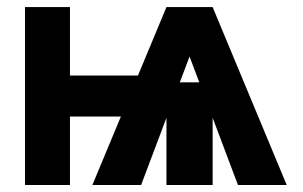

<svg xmlns="http://www.w3.org/2000/svg" viewBox="-20 -528 864 548"><path d="M586.9 -258.8H455.1V0H586.9ZM392.1 -293V-195.3H635.3V-293ZM521 -366.7 659.2 0H798.3L586.9 -507.8H455.1L243.7 0H382.8ZM51.3 -507.8V0H179.7V-507.8ZM179.7 -312.5V-195.3H381.3V-312.5Z"/></svg>

Font: Giphurs
Style: Regular
Weight: 400
Version: Version 2.010